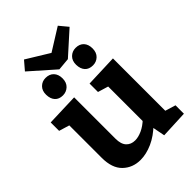

<svg xmlns="http://www.w3.org/2000/svg" viewBox="-263 -1028 1156 1156"><g transform="rotate(-45 315.5 -450.0)"><path d="M233 12Q166.3 12 121.3 -31.3Q76.3 -74.7 76.3 -162.7V-455L89.3 -435L9.7 -459V-530.7L216.3 -537.7V-185.7Q216.3 -139.3 237.3 -116.8Q258.3 -94.3 293.3 -94.3Q320.3 -94.3 352.5 -108.8Q384.7 -123.3 416.7 -153.7L407.3 -128.7V-458L420.3 -435L340.7 -459V-530.7L547.3 -538.3V-74.3L530.3 -97.7L614 -72.3V-0.7L438.3 7.3L419.3 -90.7L438.7 -84.3Q389.3 -35.7 335.7 -11.8Q282 12 233 12ZM433 -593.3Q400 -593.3 382 -613Q364 -632.7 363.3 -667.7Q362.7 -702.3 383.2 -722.3Q403.7 -742.3 433 -742.3Q466 -742.3 484.7 -722.3Q503.3 -702.3 503.3 -667.7Q503.3 -632.7 482.8 -613Q462.3 -593.3 433 -593.3ZM177 -593.3Q144.7 -593.3 126.7 -613Q108.7 -632.7 108 -667.7Q107.3 -702.3 127.5 -722.3Q147.7 -742.3 177 -742.3Q210 -742.3 229 -722.3Q248 -702.3 248 -667.7Q248 -632.7 227.2 -613Q206.3 -593.3 177 -593.3ZM451.7 -912.3 497.3 -857.3 352.3 -727 272.7 -719.7 117 -857.3 164 -912.3 359.3 -792.7 262.3 -794Z"/></g></svg>

Font: Bitter Thin
Style: Regular
Weight: 100
Designer: Sol Matas, and Bitter project Authors
Foundry: Sol Matas
Version: Version 2.002